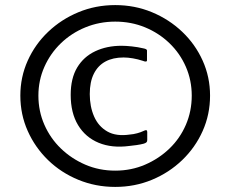

<svg xmlns="http://www.w3.org/2000/svg" viewBox="-20 -709 906 755"><path d="M60 -333Q60 -406 89 -470.5Q118 -535 169.5 -584Q221 -633 288.5 -661Q356 -689 433 -689Q510 -689 577.5 -661Q645 -633 696.5 -584Q748 -535 777 -470.5Q806 -406 806 -333Q806 -259 777 -194Q748 -129 696.5 -79.5Q645 -30 577.5 -2Q510 26 433 26Q356 26 288 -2Q220 -30 169 -79.5Q118 -129 89 -194Q60 -259 60 -333ZM131 -333Q131 -272 154.5 -218.5Q178 -165 219.5 -125Q261 -85 315.5 -61.5Q370 -38 433 -38Q496 -38 550.5 -61.5Q605 -85 646.5 -125Q688 -165 711 -218.5Q734 -272 734 -333Q734 -393 711 -446Q688 -499 646.5 -539Q605 -579 550.5 -601.5Q496 -624 433 -624Q371 -624 316 -601.5Q261 -579 219.5 -539Q178 -499 154.5 -446Q131 -393 131 -333ZM258 -336Q258 -401 283.5 -443.5Q309 -486 354.5 -507.5Q400 -529 458 -529Q475 -529 498.5 -526.5Q522 -524 543 -519Q549 -518 553.5 -516Q558 -514 558 -510V-472Q558 -463 541 -470Q523 -476 503 -479.5Q483 -483 466 -483Q424 -483 394.5 -467Q365 -451 349 -419Q333 -387 333 -339Q333 -290 350 -251Q367 -212 402 -192Q437 -172 491 -180Q505 -181 519.5 -185Q534 -189 542 -193Q552 -198 555.5 -197Q559 -196 559 -190V-158Q559 -152 555.5 -149Q552 -146 545 -144Q534 -141 517 -138.5Q500 -136 488 -135Q420 -126 368 -147.5Q316 -169 287 -217Q258 -265 258 -336Z"/></svg>

Font: Glory Thin Medium
Style: Regular
Weight: 500
Version: Version 1.011